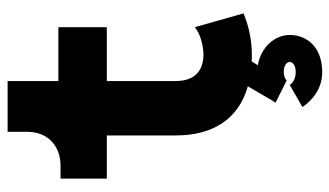

<svg xmlns="http://www.w3.org/2000/svg" viewBox="-205 -480 887 517"><g transform="rotate(-90 238.5 -221.5)"><path d="M208.5 149.4C229.5 179.2 260.3 202.6 303.2 202.6C368.7 202.6 402.8 162.6 402.8 115.2C402.8 73.2 368.2 37.1 321.3 29.3L331.5 12.7C336.9 12.7 342.8 13.2 348.6 13.2C397 13.2 435.1 1.5 460.9 -9.3L423.8 -140.6C409.2 -127.4 376.5 -117.2 350.1 -117.2C304.2 -117.2 278.8 -143.1 278.8 -191.9V-377.4H423.8V-507.8H278.8V-644.5H142.1V-591.3C142.1 -537.6 105 -502 51.3 -502H16.1V-377.4H132.3V-191.9C132.3 -94.7 173.8 -23.4 264.6 2.4L224.6 70.8C223.1 72.8 221.7 74.7 220.2 76.7H221.2L220.7 77.1L280.3 106.9C285.6 101.6 294.9 99.1 303.2 99.1C319.8 99.1 330.1 106.4 330.1 115.2C330.1 124 319.8 131.3 303.2 131.3C294.9 131.3 277.8 129.4 268.1 115.2Z"/></g></svg>

Font: Giphurs ExtraBold
Style: Regular
Weight: 800
Version: Version 1.000